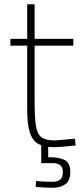

<svg xmlns="http://www.w3.org/2000/svg" viewBox="-20 -683 382 904"><path d="M235 10Q190 10 162 -4.5Q134 -19 121 -57.5Q108 -96 108 -168V-468H29V-500H108V-663H143V-500H325V-468H143V-206Q143 -132 149 -92Q155 -52 175 -37Q195 -22 235 -22Q245 -22 262.5 -23.5Q280 -25 299 -27Q318 -29 333 -30L336 2Q315 4 285 7Q255 10 235 10ZM229 201Q205 201 182.5 199.5Q160 198 148 197L150 169Q160 170 173.5 171Q187 172 201.5 172.5Q216 173 228 173Q250 173 263 163Q276 153 276 127Q276 104 263 94.5Q250 85 228 85H174V-1H207V57Q260 57 285.5 71Q311 85 311 127Q311 167 288 184Q265 201 229 201Z"/></svg>

Font: TitilliumWeb ExtraLight
Style: Regular
Weight: 400
Designer: Mohamed Gaber, Accademia di Belle Arti di Urbino and others
Foundry: Kief Type Foundry, Accademia di Belle Arti di Urbino and others
Version: Version 3.000; ttfautohint (v1.8.2)